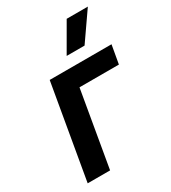

<svg xmlns="http://www.w3.org/2000/svg" viewBox="-180 -827 821 920"><g transform="rotate(-30 231.0 -366.5)"><path d="M30 0H154L226 -418H444L462 -520H120ZM347 -579 454 -733H337L248 -579Z"/></g></svg>

Font: Fixel Display SemiBold
Style: Italic
Weight: 600
Italic angle: -10°
Designer: AlfaBravo + MacPaw
Foundry: Kyrylo Tkachov, Marchela Mozhyna, Serhii Makarenko, Maria Weinstein, Zakhar Kryvoshyya
Version: Version 1.210;Glyphs 3.2 (3217)